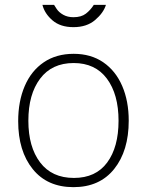

<svg xmlns="http://www.w3.org/2000/svg" viewBox="-20 -762 606 792"><path d="M55 -262Q55 -344 82 -407Q109 -470 160.5 -505Q212 -540 284 -540Q355 -540 406 -505Q457 -470 484 -407.5Q511 -345 511 -264Q511 -140 451 -65Q391 10 283 10Q175 10 115 -64.5Q55 -139 55 -262ZM284 -502Q194 -502 145.5 -437.5Q97 -373 97 -264Q97 -156 145.5 -92Q194 -28 285 -28Q375 -28 422 -91.5Q469 -155 469 -264Q469 -373 421 -437.5Q373 -502 284 -502ZM283 -650Q229 -650 196.5 -678Q164 -706 155 -742H203Q204 -740 213.5 -725.5Q223 -711 241 -701Q259 -691 283 -691Q315 -691 334 -705.5Q353 -720 367 -742H417Q407 -709 372.5 -679.5Q338 -650 283 -650Z"/></svg>

Font: Morrison Thin
Style: Regular
Weight: 100
Designer: Pablo Impallari, Rodrigo Fuenzalida (Modified by Dan O. Williams)
Version: Version 0.03;June 6, 2019;FontCreator 11.5.0.2425 64-bit; tt